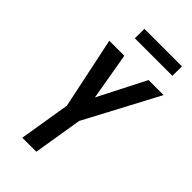

<svg xmlns="http://www.w3.org/2000/svg" viewBox="-277 -1004 1085 1085"><g transform="rotate(45 266.0 -461.5)"><path d="M138 0 188 -306 98 -735H218L267 -451L412 -735H532L298 -294L250 0ZM190 -847 191 -923H491L490 -847Z"/></g></svg>

Font: Iosevka SS18
Style: Bold Italic
Weight: 700
Italic angle: -9°
Monospace: yes
Designer: Belleve Invis
Foundry: Belleve Invis
Version: Version 25.1.1; ttfautohint (v1.8.4)